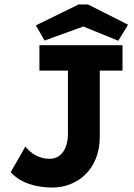

<svg xmlns="http://www.w3.org/2000/svg" viewBox="-20 -826 603 862"><path d="M180 -644 354 -707 511 -643 555 -715 375 -806H333L141 -712ZM216 16C322 16 429 -61 428 -214V-509H530V-623H157V-509H285V-227C285 -157 254 -113 202 -113C158 -113 120 -135 94 -168L28 -53C72 -4 142 16 216 16Z"/></svg>

Font: Inconsolata SemiExpanded Black
Style: Regular
Weight: 900
Width: 6
Monospace: yes
Designer: Raph Levien, Cyreal, Brenton Simpson
Foundry: Raph Levien, Cyreal, Google
Version: Version 3.100